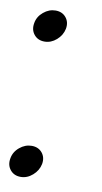

<svg xmlns="http://www.w3.org/2000/svg" viewBox="-70 -568 323 608"><g transform="rotate(10 91.0 -264.0)"><path d="M101.1 -46.9Q96.7 -25.4 79.3 -10.3Q62 4.9 41 4.9Q19.5 4.9 7.3 -10.3Q-4.9 -25.4 -1 -46.9Q2.4 -68.4 20.3 -83.3Q38.1 -98.1 59.1 -98.1Q80.6 -98.1 92.8 -83.3Q105 -68.4 101.1 -46.9ZM101.1 -481.9Q96.7 -460.4 79.3 -445.3Q62 -430.2 41 -430.2Q19.5 -430.2 7.3 -445.3Q-4.9 -460.4 -1 -481.9Q2.4 -503.4 20.3 -518.3Q38.1 -533.2 59.1 -533.2Q80.6 -533.2 92.8 -518.3Q105 -503.4 101.1 -481.9Z"/></g></svg>

Font: SVN-Poppins Light
Style: Italic
Weight: 300
Italic angle: -10°
Designer: Ninad Kale (Devanagari), Jonny Pinhorn (Latin)
Foundry: Indian Type Foundry
Version: Version 3.002 2017